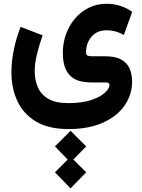

<svg xmlns="http://www.w3.org/2000/svg" viewBox="-20 -449 766 1034"><path d="M359.9 255.4 444.3 339.4 375 410.2 444.3 479 359.9 565.4 275.9 479 344.7 410.2 275.9 339.4ZM348.1 246.1Q243.2 246.1 175 206.1Q106.9 166 74.2 96.7Q41.5 27.3 41.5 -59.6Q41.5 -117.7 54.2 -179.9Q66.9 -242.2 90.8 -304.2L209.5 -258.8Q191.4 -207 179.2 -157.7Q167 -108.4 167 -65.4Q167 -18.6 183.6 20.5Q200.2 59.6 239.7 83Q279.3 106.4 348.1 106.4Q422.4 106.4 471.7 89.6Q521 72.8 545.4 49.8Q569.8 26.9 569.8 9.3Q569.8 -4.9 552.2 -4.9H473.1Q448.2 -4.9 421.1 -9.8Q394 -14.6 370.6 -30.8Q347.2 -46.9 332.8 -79.1Q318.4 -111.3 318.4 -165.5Q318.4 -216.3 335 -263.4Q351.6 -310.5 382.6 -347.7Q413.6 -384.8 457 -406.7Q500.5 -428.7 554.7 -428.7Q591.3 -428.7 626.7 -417.7Q662.1 -406.7 691.9 -385.3L647 -260.7Q621.6 -274.9 598.4 -280.5Q575.2 -286.1 555.7 -286.1Q502.9 -286.1 473.1 -251.7Q443.4 -217.3 443.4 -166Q443.4 -152.8 451.9 -149.4Q460.4 -146 473.1 -146H544.4Q600.6 -146 632.6 -128.4Q664.6 -110.8 678 -79.8Q691.4 -48.8 691.4 -9.3Q691.4 60.5 651.4 118.7Q611.3 176.8 534.7 211.4Q458 246.1 348.1 246.1Z"/></svg>

Font: Vazirmatn UI ExtraBold
Style: Regular
Weight: 800
Designer: Saber Rastikerdar
Foundry: Saber Rastikerdar
Version: Version 33.003